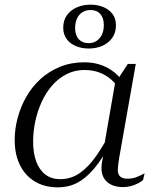

<svg xmlns="http://www.w3.org/2000/svg" viewBox="-20 -793 669 823"><path d="M528 -402 510 -372Q495 -412 470 -439Q445 -466 413 -479.5Q381 -493 342 -493Q300 -493 265 -475Q230 -457 203.5 -426.5Q177 -396 159 -357Q141 -318 131.5 -274Q122 -230 122 -186Q122 -136 135.5 -100Q149 -64 175 -44.5Q201 -25 237 -25Q285 -25 322.5 -51.5Q360 -78 393 -125.5Q426 -173 458 -235L475 -215Q439 -146 403 -95.5Q367 -45 325 -17.5Q283 10 227 10Q171 10 129.5 -15Q88 -40 65.5 -85.5Q43 -131 43 -193Q43 -241 56 -289Q69 -337 93.5 -379.5Q118 -422 154.5 -455Q191 -488 238 -507Q285 -526 342 -526Q386 -526 422.5 -511Q459 -496 486 -468.5Q513 -441 528 -402ZM562 -519 491 -117Q489 -107 488 -97.5Q487 -88 486 -80Q485 -72 485 -65Q485 -45 495.5 -36Q506 -27 527 -27Q550 -27 569.5 -35.5Q589 -44 600 -50L593 -21Q585 -14 571.5 -7Q558 0 541.5 4.5Q525 9 507 9Q480 9 459.5 0Q439 -9 427 -27Q415 -45 415 -74Q415 -87 418.5 -105.5Q422 -124 426 -144L422 -142L475 -447L484 -452L528 -519ZM368 -750Q348 -750 333 -740.5Q318 -731 310 -713.5Q302 -696 302 -673Q302 -642 317.5 -625Q333 -608 360 -608Q380 -608 394.5 -618Q409 -628 417 -645Q425 -662 425 -686Q425 -716 410 -733Q395 -750 368 -750ZM477 -685Q477 -653 461 -630.5Q445 -608 418.5 -596.5Q392 -585 360 -585Q330 -585 305 -595.5Q280 -606 265.5 -626Q251 -646 251 -674Q251 -706 267 -728Q283 -750 309.5 -761.5Q336 -773 368 -773Q398 -773 422.5 -763Q447 -753 462 -733.5Q477 -714 477 -685Z"/></svg>

Font: Roboto Serif 120pt Expanded Light
Style: Italic
Weight: 300
Width: 7
Italic angle: -10°
Designer: Greg Gazdowicz
Foundry: Commercial Type
Version: Version 1.008